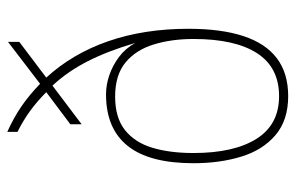

<svg xmlns="http://www.w3.org/2000/svg" viewBox="-162 -639 811 527"><g transform="rotate(-90 243.5 -375.5)"><path d="M243 10Q177 10 136 -25Q95 -60 77 -119Q59 -178 59 -250Q59 -371 106.5 -430.5Q154 -490 248 -490Q274 -490 300.5 -481Q327 -472 350.5 -454.5Q374 -437 389 -410Q367 -485 339 -540Q311 -595 272 -637L166 -557V-588L254 -654Q229 -679 203 -698Q177 -717 145 -733V-761Q185 -743 216 -721.5Q247 -700 277 -671L392 -759V-728L294 -654Q360 -582 394 -483.5Q428 -385 428 -264Q428 -174 408 -113Q388 -52 347 -21Q306 10 243 10ZM243 -15Q322 -15 361 -75.5Q400 -136 400 -250Q400 -310 385 -359Q370 -408 335.5 -436.5Q301 -465 242 -465Q184 -465 150 -438Q116 -411 101.5 -363Q87 -315 87 -250Q87 -139 126 -77Q165 -15 243 -15Z"/></g></svg>

Font: Noto Serif Khmer SemiCondensed Thin
Style: Regular
Weight: 250
Width: 4
Designer: Danh Hong and the Monotype Design Team
Foundry: Monotype Imaging Inc.
Version: Version 2.004